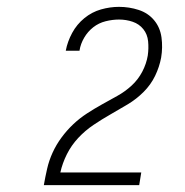

<svg xmlns="http://www.w3.org/2000/svg" viewBox="-20 -863 540 560"><path d="M108 -323V-324Q112 -347 117.5 -371Q123 -395 133.5 -418Q144 -441 159.5 -462Q175 -483 193.5 -500.5Q212 -518 233.5 -532Q255 -546 277.5 -558.5Q300 -571 322.5 -583.5Q345 -596 364 -613.5Q383 -631 395 -654Q407 -677 411 -701Q414 -722 412 -742.5Q410 -763 398 -778Q386 -793 367 -799.5Q348 -806 327 -806Q308 -806 288 -801Q268 -796 252 -783.5Q236 -771 225.5 -753Q215 -735 212 -716V-715H172V-716Q177 -742 190.5 -767Q204 -792 226 -810Q248 -828 274.5 -835.5Q301 -843 327 -843Q357 -843 384.5 -834Q412 -825 429.5 -804Q447 -783 451 -754Q455 -725 450 -695Q445 -668 432.5 -642Q420 -616 399 -595Q378 -574 353 -559Q328 -544 302.5 -529.5Q277 -515 252.5 -498.5Q228 -482 208 -460.5Q188 -439 175 -413Q162 -387 156 -360H392L386 -323Z"/></svg>

Font: Iosevka SS18 Extralight
Style: Italic
Weight: 200
Italic angle: -9°
Monospace: yes
Designer: Belleve Invis
Foundry: Belleve Invis
Version: Version 25.1.1; ttfautohint (v1.8.4)